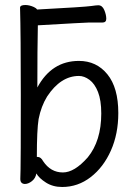

<svg xmlns="http://www.w3.org/2000/svg" viewBox="-20 -729 540 766"><path d="M228 17Q191 17 163.5 -0.5Q136 -18 125 -37Q122 -18 107.5 -6.5Q93 5 79 5Q61 4 61 -15Q61 -27 62 -54Q63 -81 63 -350Q63 -591 60 -699Q61 -709 81 -709Q97 -709 115 -701Q124 -697 128 -691Q316 -701 344 -705Q364 -708 372 -708Q388 -708 396 -689Q404 -670 404 -654Q404 -639 388 -639H332Q321 -639 131 -628Q129 -537 129 -380Q186 -486 295 -486Q365 -486 408.5 -432.5Q452 -379 452 -278Q452 -195 422.5 -128.5Q393 -62 342 -22.5Q291 17 228 17ZM231 -41Q277 -41 330 -101Q384 -167 384 -276Q384 -329 371 -362Q358 -395 337 -410.5Q316 -426 295 -426Q222 -426 168 -344Q144 -305 134 -254Q127 -210 127 -103H130Q143 -103 152 -86Q182 -41 231 -41Z"/></svg>

Font: LXGW WenKai Mono Lite
Style: Regular
Weight: 400
Monospace: yes
Designer: LXGW / Fontworks Inc.
Foundry: LXGW / Fontworks Inc.
Version: Version 1.520; June 14, 2025